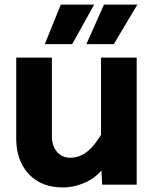

<svg xmlns="http://www.w3.org/2000/svg" viewBox="-20 -808 690 840"><path d="M207 -556V-213Q207 -170 229 -144Q251 -118 287 -118Q328 -118 362.5 -145.5Q397 -173 435 -240L457 -108Q419 -43 365 -15.5Q311 12 255 12Q191 12 145.5 -15Q100 -42 75.5 -90Q51 -138 51 -203V-556ZM578 -556V0H427L422 -99V-556ZM176 -615 246 -788H392L296 -615ZM358 -615 435 -788H581L478 -615Z"/></svg>

Font: Azeret Mono Thin
Style: Regular
Weight: 100
Designer: Martin Vácha
Foundry: Displaay
Version: Version 1.002